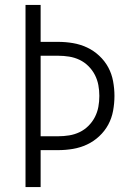

<svg xmlns="http://www.w3.org/2000/svg" viewBox="-20 -755 540 775"><path d="M83 0V-735H144V-586H215Q245 -586 274.5 -581Q304 -576 331 -563.5Q358 -551 380.5 -530Q403 -509 417 -483Q431 -457 436.5 -427Q442 -397 442 -368Q442 -338 436.5 -308Q431 -278 417 -252Q403 -226 380.5 -205Q358 -184 331 -171.5Q304 -159 274.5 -154Q245 -149 215 -149H144V0ZM144 -205H215Q237 -205 259 -208.5Q281 -212 301 -221.5Q321 -231 337 -247Q353 -263 363 -282.5Q373 -302 377 -323.5Q381 -345 381 -368Q381 -390 377 -411.5Q373 -433 363 -452.5Q353 -472 337 -488Q321 -504 301 -513.5Q281 -523 259 -526.5Q237 -530 215 -530H144Z"/></svg>

Font: Iosevka Custom Light
Style: Regular
Weight: 300
Monospace: yes
Designer: Belleve Invis
Foundry: Belleve Invis
Version: Version 27.3.5